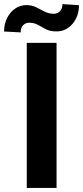

<svg xmlns="http://www.w3.org/2000/svg" viewBox="-58 -921 407 941"><path d="M219.2 -710.9V0H73.2V-710.9ZM248 -900.9 329.1 -895.5Q329.1 -842.3 297.9 -804.7Q266.6 -767.1 218.8 -767.1Q187.5 -767.1 167.2 -777.6Q147 -788.1 128.7 -798.8Q110.4 -809.6 84.5 -809.6Q67.4 -809.6 55.4 -797.4Q43.5 -785.2 43.5 -762.2L-38.1 -766.6Q-38.1 -801.8 -23.9 -831.1Q-9.8 -860.4 15.1 -878.2Q40 -896 71.8 -896Q98.1 -896 119.4 -885.3Q140.6 -874.5 161.1 -864Q181.6 -853.5 206.1 -853.5Q223.1 -853.5 235.6 -866Q248 -878.4 248 -900.9Z"/></svg>

Font: Vazirmatn RD UI
Style: Bold
Weight: 700
Designer: Saber Rastikerdar
Foundry: Saber Rastikerdar
Version: Version 33.003